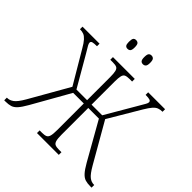

<svg xmlns="http://www.w3.org/2000/svg" viewBox="-231 -1089 1276 1276"><g transform="rotate(45 406.5 -451.5)"><path d="M478 -821Q465 -821 458 -829.5Q451 -838 451 -861Q451 -886 458 -894.5Q465 -903 478 -903Q491 -903 498.5 -894.5Q506 -886 506 -861Q506 -838 498.5 -829.5Q491 -821 478 -821ZM333 -821Q320 -821 313.5 -829.5Q307 -838 307 -861Q307 -886 313.5 -894.5Q320 -903 333 -903Q347 -903 354 -894.5Q361 -886 361 -861Q361 -838 354 -829.5Q347 -821 333 -821ZM-4 0V-25H1Q22 -25 44 -41Q66 -57 96 -109L253 -384L120 -609Q100 -644 84.5 -661Q69 -678 54 -684Q39 -690 18 -690V-714H178V-690Q150 -690 138 -686.5Q126 -683 126 -672Q126 -664 133 -651Q140 -638 161 -604L285 -390H385V-606Q385 -642 380.5 -660Q376 -678 364 -683.5Q352 -689 328 -689H304V-714H509V-689H484Q461 -689 448.5 -683.5Q436 -678 431.5 -660Q427 -642 427 -605V-390H527L652 -604Q672 -638 679 -650.5Q686 -663 686 -671Q686 -682 674.5 -686Q663 -690 635 -690V-714H794V-690Q773 -690 757.5 -684Q742 -678 727 -661Q712 -644 691 -609L559 -386L718 -109Q748 -57 769 -41Q790 -25 812 -25H817V0H805Q777 0 757.5 -6Q738 -12 719.5 -32Q701 -52 677 -94L527 -359H427V-109Q427 -72 432 -54Q437 -36 449.5 -30.5Q462 -25 485 -25H509V0H304V-25H327Q350 -25 362.5 -30.5Q375 -36 380 -54Q385 -72 385 -109V-359H285L135 -94Q111 -52 93 -32Q75 -12 55.5 -6Q36 0 8 0Z"/></g></svg>

Font: Noto Serif Condensed ExtraLight
Style: Regular
Weight: 200
Width: 3
Designer: Monotype Design Team
Foundry: Monotype Imaging Inc.
Version: Version 2.013; ttfautohint (v1.8.4.7-5d5b)